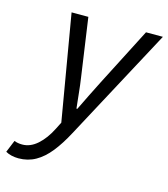

<svg xmlns="http://www.w3.org/2000/svg" viewBox="-167 -569 757 863"><g transform="rotate(15 211.0 -138.0)"><path d="M-1.7 209.5Q-18 209.5 -33.7 206Q-49.4 202.5 -61.9 195.1L-38.7 138.5Q-22.9 145.2 -1.2 145.2Q35.7 145.2 68.7 116.2Q101.7 87.1 126.7 37.4L143.2 4.8L59.5 -486.1H137.5L176.5 -213.8Q181.4 -181.3 185.1 -143.9Q188.8 -106.5 192.6 -73.8H196.6Q213.1 -107.7 231.1 -144.3Q249.2 -180.9 266 -213.8L405.8 -486.1H484.4L204.2 36.4Q174.7 92.1 143.8 130.8Q112.9 169.5 77.3 189.5Q41.8 209.5 -1.7 209.5Z"/></g></svg>

Font: Source Sans Variable
Style: Italic
Weight: 200
Italic angle: -11°
Designer: Paul D. Hunt
Foundry: Adobe Systems Incorporated
Version: Version 3.006;hotconv 1.0.111;makeotfexe 2.5.65597